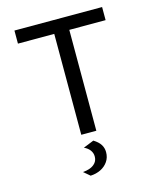

<svg xmlns="http://www.w3.org/2000/svg" viewBox="-131 -759 894 1087"><g transform="rotate(-15 316.0 -215.5)"><path d="M271.9 0V-591.3H59.1V-668H572.9V-591.3H360.1V0ZM263.4 237.4 226.6 206.2Q248.7 204.7 268.3 197.6Q288 190.4 300.9 175.5Q313.8 160.6 313.8 137.8Q313.8 118 301.8 101.4Q289.8 84.8 267.2 74.5L329.1 49.5Q357.6 67 369.9 86.8Q382.2 106.5 382.2 130.9Q382.2 162.4 366 185.9Q349.8 209.5 323 222.7Q296.3 235.9 263.4 237.4Z"/></g></svg>

Font: Atkinson Hyperlegible Mono ExtraLight
Style: Regular
Weight: 200
Monospace: yes
Designer: Elliott Scott, Megan Eiswerth, Linus Boman, Theodore Petrosky, Letters from Sweden
Foundry: Applied Design Works, Letters from Sweden
Version: Version 2.001